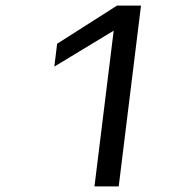

<svg xmlns="http://www.w3.org/2000/svg" viewBox="-20 -669 620 689"><path d="M406 0 486 -649H400L185 -512L175 -430L388 -559L319 0Z"/></svg>

Font: Gamestation Text
Style: Italic
Weight: 400
Designer: Jonas Hecksher
Foundry: Jonas Hecksher, Playtypeª, e-types AS
Version: Version 1.003